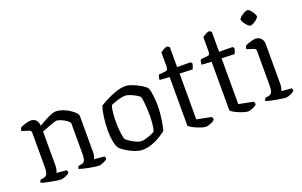

<svg xmlns="http://www.w3.org/2000/svg" viewBox="-86 -1091 2290 1457"><g transform="rotate(-20 1059.5 -362.5)"><path d="M202 0Q194 0 173.5 -3Q153 -6 128 -10.5Q103 -15 80.5 -20.5Q58 -26 47 -30Q47 -37 50 -43Q53 -49 56 -52L83 -57Q98 -59 108 -73.5Q118 -88 118 -132V-407Q118 -415 114.5 -421.5Q111 -428 101 -431L44 -449Q46 -460 48 -466Q50 -472 54 -477Q69 -484 95 -492Q121 -500 135 -500Q164 -500 180 -482.5Q196 -465 196 -436Q218 -449 245 -464Q272 -479 298 -489.5Q324 -500 343 -500Q365 -500 392 -490.5Q419 -481 444 -465.5Q469 -450 485 -433.5Q501 -417 501 -402V-115Q501 -94 497 -79.5Q493 -65 490 -59L571 -52Q578 -43 578 -31Q569 -20 545.5 -10Q522 0 507 0Q498 0 478 -3Q458 -6 433.5 -10.5Q409 -15 387 -20.5Q365 -26 354 -30Q354 -38 357 -43.5Q360 -49 363 -52L388 -56Q403 -58 412 -73Q421 -88 421 -132V-371Q421 -381 409 -391.5Q397 -402 380 -411.5Q363 -421 347 -426.5Q331 -432 322 -432Q315 -432 298.5 -426.5Q282 -421 261.5 -413.5Q241 -406 223.5 -399Q206 -392 198 -389V-116Q198 -95 194 -80.5Q190 -66 186 -59L266 -52Q272 -42 272 -31Q263 -19 239.5 -9.5Q216 0 202 0Z M863 0Q838 0 811 -9Q784 -18 759.5 -31.5Q735 -45 717 -58Q699 -71 692 -79Q677 -98 669.5 -138.5Q662 -179 662 -223Q662 -284 669.5 -336.5Q677 -389 688 -421Q708 -433 744.5 -452Q781 -471 823.5 -485.5Q866 -500 903 -500Q920 -500 944 -492Q968 -484 992 -472Q1016 -460 1035 -447.5Q1054 -435 1061 -425Q1069 -412 1073.5 -386Q1078 -360 1080.5 -331Q1083 -302 1083 -278Q1083 -221 1074.5 -167.5Q1066 -114 1057 -81Q1040 -67 1009.5 -48Q979 -29 940.5 -14.5Q902 0 863 0ZM877 -65Q891 -65 913.5 -71.5Q936 -78 956.5 -86.5Q977 -95 985 -100Q993 -119 997 -156.5Q1001 -194 1001 -229Q1001 -261 999 -293Q997 -325 993.5 -349Q990 -373 986 -382Q981 -388 961 -400Q941 -412 916.5 -422Q892 -432 874 -432Q860 -432 837 -426.5Q814 -421 791.5 -413Q769 -405 758 -400Q750 -383 746 -345Q742 -307 742 -274Q742 -221 747.5 -177.5Q753 -134 761 -123Q767 -116 788 -102Q809 -88 834 -76.5Q859 -65 877 -65Z M1374 0Q1362 0 1340.5 -6.5Q1319 -13 1296 -23Q1273 -33 1257.5 -43Q1242 -53 1242 -60V-449L1163 -454Q1163 -471 1166.5 -481.5Q1170 -492 1173 -495L1225 -500Q1238 -501 1242.5 -508.5Q1247 -516 1247 -534V-647Q1258 -655 1273.5 -663.5Q1289 -672 1303 -674L1321 -662V-501L1430 -500L1440 -488Q1438 -474 1433.5 -462Q1429 -450 1426 -444L1322 -448V-78L1439 -55Q1441 -52 1443.5 -46Q1446 -40 1446 -32Q1436 -19 1411.5 -9.5Q1387 0 1374 0Z M1713 0Q1701 0 1679.5 -6.5Q1658 -13 1635 -23Q1612 -33 1596.5 -43Q1581 -53 1581 -60V-449L1502 -454Q1502 -471 1505.5 -481.5Q1509 -492 1512 -495L1564 -500Q1577 -501 1581.5 -508.5Q1586 -516 1586 -534V-647Q1597 -655 1612.5 -663.5Q1628 -672 1642 -674L1660 -662V-501L1769 -500L1779 -488Q1777 -474 1772.5 -462Q1768 -450 1765 -444L1661 -448V-78L1778 -55Q1780 -52 1782.5 -46Q1785 -40 1785 -32Q1775 -19 1750.5 -9.5Q1726 0 1713 0Z M2019 0Q2011 0 1990 -3Q1969 -6 1943.5 -10.5Q1918 -15 1895.5 -20Q1873 -25 1862 -30Q1862 -36 1865 -42.5Q1868 -49 1871 -52L1898 -57Q1915 -59 1924 -74.5Q1933 -90 1933 -132V-407Q1933 -426 1916 -431L1861 -449Q1862 -459 1865 -466.5Q1868 -474 1871 -477Q1886 -484 1912 -492Q1938 -500 1952 -500Q1979 -500 1996 -481.5Q2013 -463 2013 -436V-115Q2013 -94 2009 -79.5Q2005 -65 2002 -59L2083 -52Q2089 -43 2089 -31Q2080 -20 2057 -10Q2034 0 2019 0ZM1953 -606Q1944 -606 1931 -619Q1918 -632 1907.5 -648Q1897 -664 1897 -674Q1897 -683 1911 -695Q1925 -707 1942.5 -716Q1960 -725 1969 -725Q1978 -725 1990.5 -712Q2003 -699 2012.5 -682.5Q2022 -666 2022 -656Q2022 -648 2009 -636Q1996 -624 1980 -615Q1964 -606 1953 -606Z"/></g></svg>

Font: Texturina Light
Style: Regular
Weight: 300
Designer: Guillermo Torres Carreño
Foundry: Omnibus-Type
Version: Version 1.002; ttfautohint (v1.8.3)